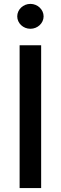

<svg xmlns="http://www.w3.org/2000/svg" viewBox="-20 -958 310 978"><path d="M189.6 -727.3H79.9V0H189.6ZM67.8 -874.6C67.8 -839.8 98 -811.4 134.9 -811.4C171.5 -811.4 202.1 -839.8 202.1 -874.6C202.1 -909.4 171.5 -938.2 134.9 -938.2C98 -938.2 67.8 -909.4 67.8 -874.6Z"/></svg>

Font: Margiela Sans Medium
Style: Regular
Weight: 500
Designer: Stefan Endress, Andreas Faust
Version: Version 1.100;FEAKit 1.0